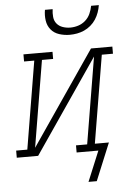

<svg xmlns="http://www.w3.org/2000/svg" viewBox="-94 -794 663 994"><g transform="rotate(-5 237.5 -296.5)"><path d="M295 -610Q267 -610 240.5 -618.5Q214 -627 197.5 -647Q181 -667 177 -694.5Q173 -722 178 -750H218Q215 -730 217 -709.5Q219 -689 231 -674.5Q243 -660 262 -653.5Q281 -647 301 -647Q322 -647 342.5 -653.5Q363 -660 379.5 -674.5Q396 -689 405 -709Q414 -729 418 -750H458Q455 -731 448.5 -712.5Q442 -694 431 -677Q420 -660 404 -646.5Q388 -633 370 -625Q352 -617 333 -613.5Q314 -610 295 -610ZM325 157 390 0H277V-37H335L410 -487L77 0H-34V-37H24L100 -493H47V-530H198V-493H140L65 -43L398 -530H509V-493H451L375 -37H448L368 157Z"/></g></svg>

Font: Iosevka Curly Slab XLtObl
Style: Regular
Weight: 200
Italic angle: -9°
Monospace: yes
Designer: Belleve Invis
Foundry: Belleve Invis
Version: Version 11.1.0; ttfautohint (v1.8.3)